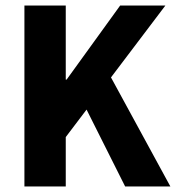

<svg xmlns="http://www.w3.org/2000/svg" viewBox="-20 -672 640 692"><path d="M68 0V-652H217V-385H220L413 -652H576L380 -393L594 0H431L292 -277L217 -178V0Z"/></svg>

Font: Source Code Pro
Style: Bold
Weight: 700
Monospace: yes
Designer: Paul D. Hunt, Teo Tuominen
Foundry: Adobe Systems Incorporated
Version: Version 2.030;PS 1.000;hotconv 16.6.51;makeotf.lib2.5.65220